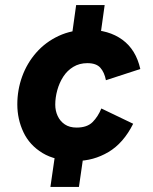

<svg xmlns="http://www.w3.org/2000/svg" viewBox="-20 -621 600 754"><path d="M178 113 203 -60H315L290 113ZM255 -429 279 -601H391L367 -429ZM279 11Q198 11 147 -20Q96 -51 72 -102Q48 -153 48 -211Q48 -268 67 -320.5Q86 -373 122.5 -414.5Q159 -456 210.5 -480Q262 -504 326 -504Q407 -504 460.5 -465Q514 -426 531 -350L396 -306Q390 -337 374 -355Q358 -373 323 -373Q292 -373 268 -358.5Q244 -344 228.5 -320Q213 -296 205 -267Q197 -238 197 -210Q197 -186 206.5 -165.5Q216 -145 234.5 -132.5Q253 -120 281 -120Q322 -120 343.5 -141.5Q365 -163 378 -195L503 -135Q465 -59 406 -24Q347 11 279 11Z"/></svg>

Font: Hanken Grotesk Black
Style: Italic
Weight: 900
Italic angle: -8°
Designer: Alfredo Marco Pradil
Foundry: Hanken Design Co.
Version: Version 3.013